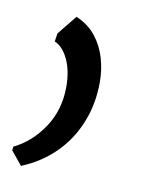

<svg xmlns="http://www.w3.org/2000/svg" viewBox="-65 -172 364 459"><g transform="rotate(10 117.5 58.0)"><path d="M16 245 -11 212 -10 203Q33 182 61.5 139Q90 96 90 40Q90 1.5 77.2 -25.8Q64.5 -53 44 -62L47 -82L85 -129Q114.5 -116.5 132.5 -93.8Q150.5 -71 158.8 -42.8Q167 -14.5 167 15Q167 69.5 148 115Q129.5 160.5 95.2 193.8Q61 227 16 245Z"/></g></svg>

Font: Merriweather Sans Variable Regular
Style: Italic
Weight: 300
Italic angle: -8°
Designer: Eben Sorkin
Foundry: Eben Sorkin
Version: Version 2.001